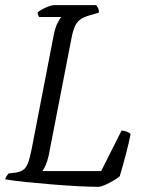

<svg xmlns="http://www.w3.org/2000/svg" viewBox="-27 -724 551 744"><path d="M356 0Q325 0 276 -2.5Q227 -5 173 -9.5Q119 -14 71 -19Q23 -24 -7 -29Q-3 -43 7 -52L33 -55Q51 -58 62 -65Q73 -72 80.5 -90Q88 -108 95 -143L180 -582Q186 -615 195.5 -634Q205 -653 211 -658H125Q123 -660 121 -665Q119 -670 119 -676Q125 -682 137.5 -688.5Q150 -695 162.5 -699.5Q175 -704 181 -704H346Q349 -700 353 -692.5Q357 -685 356 -675L312 -662Q284 -653 271 -635.5Q258 -618 250 -576L162 -123Q157 -100 150 -84Q143 -68 137 -61H365L444 -218Q454 -218 464 -214Q474 -210 479 -205Q473 -172 460.5 -125Q448 -78 437 -41Q428 -33 412.5 -24Q397 -15 381.5 -8Q366 -1 356 0Z"/></svg>

Font: Texturina 72pt 72pt Light
Style: Italic
Weight: 300
Italic angle: -11°
Designer: Guillermo Torres Carreño
Foundry: Omnibus-Type
Version: Version 1.002; ttfautohint (v1.8.3)